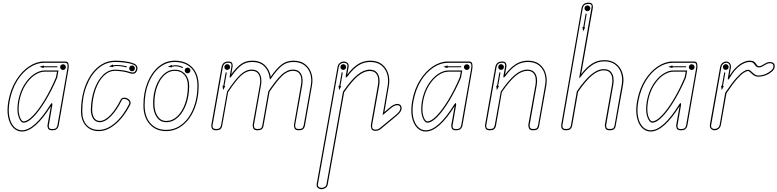

<svg xmlns="http://www.w3.org/2000/svg" viewBox="-20 -948 5657 1397"><path d="M140 9Q103.5 9 76.8 -18.2Q50 -45.5 39.5 -95.2Q29 -145 41 -212Q57 -300.5 97.8 -365.2Q138.5 -430 192 -465.2Q245.5 -500.5 300.5 -500.5H454Q474.5 -500.5 478.2 -483.8Q482 -467 478.5 -446.5L407 -35.5Q406.5 -32 403.2 -23.5Q400 -15 390.5 -7.5Q381 0 360.5 0Q334.5 0 329.2 -14.5Q324 -29 325.5 -37L350 -175.5Q293 -84.5 240 -37.8Q187 9 140 9ZM140 0Q185 0 236.8 -46.8Q288.5 -93.5 346 -186Q356 -202 359 -196.8Q362 -191.5 360.5 -183L335 -35Q333.5 -28 337.2 -18.5Q341 -9 360.5 -9Q385.5 -9 391.5 -20.5Q397.5 -32 398 -37L470 -448Q473.5 -467 470.8 -479Q468 -491 454 -491H300.5Q247.5 -491 195.8 -457Q144 -423 105 -360.2Q66 -297.5 50 -210.5Q38.5 -146 48 -98.8Q57.5 -51.5 82 -25.8Q106.5 0 140 0ZM151.5 -55.5Q130 -55.5 115 -98.2Q100 -141 112 -212Q125 -281 156 -331Q187 -381 227 -408.2Q267 -435.5 305 -435.5H405.5L396 -382.5Q356.5 -290 311.5 -215.8Q266.5 -141.5 224.8 -98.5Q183 -55.5 151.5 -55.5ZM151.5 -65Q180 -65 220.2 -106.8Q260.5 -148.5 304.2 -220.8Q348 -293 387 -385L395 -426.5H305Q269 -426.5 231 -400.5Q193 -374.5 163 -326Q133 -277.5 120.5 -210.5Q109.5 -142.5 122.2 -103.8Q135 -65 151.5 -65ZM298.5 -452.5 267.5 -462 298.5 -472V-466H397.5V-458.5H298.5ZM438.5 -439Q430 -439 423.8 -445Q417.5 -451 417.5 -459.5Q417.5 -468.5 423.8 -474.5Q430 -480.5 438.5 -480.5Q447 -480.5 453 -474.5Q459 -468.5 459 -459.5Q459 -451 453 -445Q447 -439 438.5 -439Z M699.5 6Q640 6 604.8 -32.8Q569.5 -71.5 569.5 -138Q569.5 -216.5 588 -283.8Q606.5 -351 640 -401Q673.5 -451 718.8 -478.8Q764 -506.5 817.5 -506.5Q852 -506.5 889 -501.8Q926 -497 951 -487Q964.5 -482.5 971.8 -474Q979 -465.5 980.2 -454.8Q981.5 -444 976 -433Q968.5 -414.5 953 -412Q937.5 -409.5 918.5 -417Q898.5 -424 869.8 -428.2Q841 -432.5 817.5 -432.5Q771.5 -432.5 734.2 -395.5Q697 -358.5 674.8 -295Q652.5 -231.5 650.5 -152Q650 -115 664.5 -91.5Q679 -68 705.5 -68Q742 -68 782.8 -110.2Q823.5 -152.5 858 -223Q865 -235.5 879.2 -237Q893.5 -238.5 909 -231Q917.5 -226.5 923 -218.8Q928.5 -211 930 -202.5Q931.5 -194 928 -187Q883 -98 821.8 -46Q760.5 6 699.5 6ZM699.5 -3Q758 -3 816.8 -53.2Q875.5 -103.5 919.5 -191Q923.5 -198 919.2 -207.5Q915 -217 904.5 -222.5Q891.5 -229.5 881 -228.5Q870.5 -227.5 866 -219Q831 -147 788 -103Q745 -59 705.5 -59Q674 -59 657.2 -85.8Q640.5 -112.5 641 -152Q643 -232.5 666.5 -298Q690 -363.5 729.2 -402.2Q768.5 -441 817.5 -441Q841.5 -441 871.2 -436.8Q901 -432.5 922 -425.5Q939 -419 950.2 -420.8Q961.5 -422.5 967.5 -436.5Q972 -445.5 971.2 -453.8Q970.5 -462 964.8 -468.5Q959 -475 948 -478.5Q923.5 -488.5 887.5 -492.8Q851.5 -497 817.5 -497Q749 -497 695 -450.2Q641 -403.5 609.8 -322.5Q578.5 -241.5 578.5 -138Q578.5 -74.5 610.8 -38.8Q643 -3 699.5 -3ZM901 -457.5Q877 -464 852.8 -466.8Q828.5 -469.5 804 -465.5L805 -459.5L772.5 -464L801.5 -479L802.5 -473Q827 -477 853 -474.2Q879 -471.5 903 -465ZM941 -429.5Q932 -429.5 926 -435.8Q920 -442 920 -450.5Q920 -459 926 -465.2Q932 -471.5 941 -471.5Q949.5 -471.5 955.5 -465.2Q961.5 -459 961.5 -450.5Q961.5 -442 955.5 -435.8Q949.5 -429.5 941 -429.5Z M1189.5 6Q1113.5 6 1068.5 -45Q1023.5 -96 1023.5 -182Q1023.5 -274.5 1053.2 -347.8Q1083 -421 1134.5 -463.8Q1186 -506.5 1251.5 -506.5Q1332 -506.5 1378.8 -457.8Q1425.5 -409 1425.5 -324.5Q1425.5 -254 1408 -193.8Q1390.5 -133.5 1358.5 -88.8Q1326.5 -44 1283.5 -19Q1240.5 6 1189.5 6ZM1189.5 -3Q1238.5 -3 1280 -27Q1321.5 -51 1352 -94.5Q1382.5 -138 1399.5 -196.5Q1416.5 -255 1416.5 -324.5Q1416.5 -406 1372.8 -451.5Q1329 -497 1251.5 -497Q1189 -497 1139.2 -456Q1089.5 -415 1061 -343.8Q1032.5 -272.5 1032.5 -182Q1032.5 -99 1074.8 -51Q1117 -3 1189.5 -3ZM1189.5 -59Q1145 -59 1119.5 -97Q1094 -135 1094 -195.5Q1094 -264 1114.5 -319.5Q1135 -375 1170.8 -408Q1206.5 -441 1251.5 -441Q1299 -441 1327.8 -408.2Q1356.5 -375.5 1356.5 -323.5Q1356.5 -249.5 1334.8 -189.8Q1313 -130 1275.2 -94.5Q1237.5 -59 1189.5 -59ZM1189.5 -68Q1234.5 -68 1270 -101.8Q1305.5 -135.5 1326.2 -193.2Q1347 -251 1347 -323.5Q1347 -373 1321.5 -402.8Q1296 -432.5 1251.5 -432.5Q1209.5 -432.5 1176 -401.2Q1142.5 -370 1123 -316.2Q1103.5 -262.5 1103.5 -195.5Q1103.5 -137.5 1126.5 -102.8Q1149.5 -68 1189.5 -68ZM1201.5 -461 1229.5 -476.5 1230 -470.5Q1252 -475 1271.5 -472.5Q1291 -470 1312 -459.5L1308.5 -452.5Q1287.5 -462.5 1270 -464.8Q1252.5 -467 1231.5 -463L1233.5 -458ZM1345 -414.5Q1336 -414.5 1330 -420.5Q1324 -426.5 1324 -435Q1324 -444 1330 -450Q1336 -456 1345 -456Q1353.5 -456 1359.5 -450Q1365.5 -444 1365.5 -435Q1365.5 -426.5 1359.5 -420.5Q1353.5 -414.5 1345 -414.5Z M1553 0Q1526.5 0 1521.5 -14.2Q1516.5 -28.5 1517.5 -37L1592 -459.5Q1594.5 -472.5 1600.5 -481.8Q1606.5 -491 1617 -495.8Q1627.5 -500.5 1642.5 -500.5Q1663 -500.5 1669 -488.5Q1675 -476.5 1671.5 -457.5L1663 -408Q1698.5 -457 1733.2 -481.8Q1768 -506.5 1815 -506.5Q1874.5 -506.5 1908.5 -472.5Q1942.5 -438.5 1950 -389.5Q1990 -448 2026.8 -477.2Q2063.5 -506.5 2115 -506.5Q2167.5 -506.5 2200.2 -480.8Q2233 -455 2245.8 -413.8Q2258.5 -372.5 2250 -326L2198.5 -33Q2197.5 -30 2195 -22Q2192.5 -14 2183.5 -7Q2174.5 0 2154 0Q2128 0 2123 -15Q2118 -30 2119 -39.5L2170.5 -332.5Q2175 -356 2171.8 -379Q2168.5 -402 2154.5 -417.2Q2140.5 -432.5 2111.5 -432.5Q2072 -432.5 2034.5 -397.5Q1997 -362.5 1941 -280L1897.5 -33.5Q1897 -30 1894.5 -22Q1892 -14 1883.2 -7Q1874.5 0 1854 0Q1827.5 0 1822.8 -15Q1818 -30 1818.5 -39.5L1871 -332.5Q1875.5 -356 1872 -379Q1868.5 -402 1854.2 -417.2Q1840 -432.5 1810.5 -432.5Q1771 -432.5 1733.2 -397Q1695.5 -361.5 1640 -278L1597 -35.5Q1596.5 -32.5 1594 -23.8Q1591.5 -15 1582.5 -7.5Q1573.5 0 1553 0ZM1553 -9.5Q1577 -9.5 1582.2 -20.8Q1587.5 -32 1588.5 -37L1632 -281.5Q1688.5 -366.5 1728.2 -404Q1768 -441.5 1810.5 -441.5Q1844 -441.5 1860.2 -424Q1876.5 -406.5 1880.2 -380.8Q1884 -355 1879.5 -330.5L1827.5 -38Q1827 -30 1830.5 -19.8Q1834 -9.5 1854 -9.5Q1878.5 -9.5 1883 -19.5Q1887.5 -29.5 1888.5 -34.5L1932.5 -283.5Q1989 -367.5 2029 -404.5Q2069 -441.5 2111.5 -441.5Q2144.5 -441.5 2160.5 -424Q2176.5 -406.5 2180.2 -380.8Q2184 -355 2179.5 -330.5L2127.5 -38Q2127 -30 2130.5 -19.8Q2134 -9.5 2154 -9.5Q2178 -9.5 2183 -19.2Q2188 -29 2189.5 -35L2241.5 -328Q2249.5 -372.5 2237.5 -411Q2225.5 -449.5 2195 -473.2Q2164.5 -497 2115 -497Q2065.5 -497 2030.2 -468.5Q1995 -440 1954.5 -380.5Q1950 -374 1946.8 -370.8Q1943.5 -367.5 1942 -379.5Q1937 -429.5 1905 -463.2Q1873 -497 1815 -497Q1768 -497 1734.2 -471.2Q1700.5 -445.5 1663 -391.5Q1656.5 -382.5 1653 -383.5Q1649.5 -384.5 1651.5 -393.5L1663 -459Q1666 -476 1662 -483.8Q1658 -491.5 1642.5 -491.5Q1629.5 -491.5 1621 -487.8Q1612.5 -484 1607.8 -476.5Q1603 -469 1601 -457.5L1526.5 -35.5Q1525 -28 1529 -18.8Q1533 -9.5 1553 -9.5ZM1603.5 -292.5 1599 -324.5 1605 -324 1622 -421.5 1630 -420 1613 -322.5 1619 -321.5ZM1633 -439.5Q1624.5 -439.5 1618.5 -445.5Q1612.5 -451.5 1612.5 -460Q1612.5 -469 1618.5 -475Q1624.5 -481 1633 -481Q1642 -481 1648 -475Q1654 -469 1654 -460Q1654 -451.5 1648 -445.5Q1642 -439.5 1633 -439.5Z M2320.5 428.5Q2304 428.5 2292.5 418.8Q2281 409 2284.5 389.5L2436.5 -463Q2438.5 -475 2445.8 -483.2Q2453 -491.5 2462.5 -496Q2472 -500.5 2481 -500.5Q2497 -500.5 2508.2 -490.5Q2519.5 -480.5 2516.5 -461.5L2506.5 -405Q2545 -456 2585 -481.2Q2625 -506.5 2673.5 -506.5Q2726.5 -506.5 2759.2 -480.5Q2792 -454.5 2804.8 -412.8Q2817.5 -371 2809.5 -324.5L2777 -133L2814.5 -164.5Q2822.5 -171.5 2829.8 -176.5Q2837 -181.5 2844 -185Q2851 -188.5 2857.8 -190.2Q2864.5 -192 2870.5 -192Q2884.5 -192 2893.2 -184Q2902 -176 2902 -160Q2902 -146 2892.5 -132.8Q2883 -119.5 2864.5 -104L2751 -10Q2740 -1.5 2731.2 1.2Q2722.5 4 2713 4Q2687 4 2682 -12.2Q2677 -28.5 2679 -41.5L2730 -330.5Q2734.5 -354.5 2731.2 -377.8Q2728 -401 2713.5 -416.2Q2699 -431.5 2669 -431.5Q2629.5 -431.5 2585.5 -395.8Q2541.5 -360 2484 -276.5L2365 392Q2362 410.5 2348 419.5Q2334 428.5 2320.5 428.5ZM2320.5 419Q2332 419 2342.8 412Q2353.5 405 2356 391L2475.5 -280.5Q2533.5 -365.5 2580 -403.2Q2626.5 -441 2669 -441Q2703 -441 2719.5 -423.2Q2736 -405.5 2740 -379.8Q2744 -354 2739.5 -329.5L2688 -40Q2686 -28 2689.5 -16.5Q2693 -5 2713 -5Q2721.5 -5 2728.5 -7.2Q2735.5 -9.5 2745 -17L2859 -111Q2876.5 -125.5 2884.8 -137.2Q2893 -149 2893 -160Q2893 -172 2887.5 -177.2Q2882 -182.5 2870.5 -182.5Q2860 -182.5 2847.8 -176.8Q2835.5 -171 2820 -157.5L2764 -110L2801 -326Q2808.5 -371 2796.5 -410Q2784.5 -449 2753.8 -473Q2723 -497 2673.5 -497Q2626.5 -497 2587.8 -472Q2549 -447 2510 -394.5Q2501.5 -383.5 2497.8 -384Q2494 -384.5 2496 -398L2507.5 -463.5Q2510 -477.5 2502.2 -484.2Q2494.5 -491 2481 -491Q2473.5 -491 2465.8 -487.8Q2458 -484.5 2452.5 -478Q2447 -471.5 2445 -461.5L2293.5 391Q2291 405.5 2299 412.2Q2307 419 2320.5 419ZM2447.5 -292.5 2443 -324.5 2449 -324 2466 -421.5 2474 -420 2457 -322.5 2463 -321.5ZM2477.5 -439.5Q2469 -439.5 2463 -445.5Q2457 -451.5 2457 -460Q2457 -469 2463 -475Q2469 -481 2477.5 -481Q2486 -481 2492.2 -475Q2498.5 -469 2498.5 -460Q2498.5 -451.5 2492.2 -445.5Q2486 -439.5 2477.5 -439.5Z M3078 9Q3041.5 9 3014.8 -18.2Q2988 -45.5 2977.5 -95.2Q2967 -145 2979 -212Q2995 -300.5 3035.8 -365.2Q3076.5 -430 3130 -465.2Q3183.5 -500.5 3238.5 -500.5H3392Q3412.5 -500.5 3416.2 -483.8Q3420 -467 3416.5 -446.5L3345 -35.5Q3344.5 -32 3341.2 -23.5Q3338 -15 3328.5 -7.5Q3319 0 3298.5 0Q3272.5 0 3267.2 -14.5Q3262 -29 3263.5 -37L3288 -175.5Q3231 -84.5 3178 -37.8Q3125 9 3078 9ZM3078 0Q3123 0 3174.8 -46.8Q3226.5 -93.5 3284 -186Q3294 -202 3297 -196.8Q3300 -191.5 3298.5 -183L3273 -35Q3271.5 -28 3275.2 -18.5Q3279 -9 3298.5 -9Q3323.5 -9 3329.5 -20.5Q3335.5 -32 3336 -37L3408 -448Q3411.5 -467 3408.8 -479Q3406 -491 3392 -491H3238.5Q3185.5 -491 3133.8 -457Q3082 -423 3043 -360.2Q3004 -297.5 2988 -210.5Q2976.5 -146 2986 -98.8Q2995.5 -51.5 3020 -25.8Q3044.5 0 3078 0ZM3089.5 -55.5Q3068 -55.5 3053 -98.2Q3038 -141 3050 -212Q3063 -281 3094 -331Q3125 -381 3165 -408.2Q3205 -435.5 3243 -435.5H3343.5L3334 -382.5Q3294.5 -290 3249.5 -215.8Q3204.5 -141.5 3162.8 -98.5Q3121 -55.5 3089.5 -55.5ZM3089.5 -65Q3118 -65 3158.2 -106.8Q3198.5 -148.5 3242.2 -220.8Q3286 -293 3325 -385L3333 -426.5H3243Q3207 -426.5 3169 -400.5Q3131 -374.5 3101 -326Q3071 -277.5 3058.5 -210.5Q3047.5 -142.5 3060.2 -103.8Q3073 -65 3089.5 -65ZM3236.5 -452.5 3205.5 -462 3236.5 -472V-466H3335.5V-458.5H3236.5ZM3376.5 -439Q3368 -439 3361.8 -445Q3355.5 -451 3355.5 -459.5Q3355.5 -468.5 3361.8 -474.5Q3368 -480.5 3376.5 -480.5Q3385 -480.5 3391 -474.5Q3397 -468.5 3397 -459.5Q3397 -451 3391 -445Q3385 -439 3376.5 -439Z M3544.5 0Q3518 0 3513 -14.5Q3508 -29 3509 -37L3583.5 -459.5Q3586 -472.5 3592 -481.8Q3598 -491 3608.5 -495.8Q3619 -500.5 3634 -500.5Q3654.5 -500.5 3660.8 -488.5Q3667 -476.5 3663.5 -457.5L3654.5 -405.5Q3693 -456 3732.8 -481.2Q3772.5 -506.5 3821 -506.5Q3873 -506.5 3905.5 -480.8Q3938 -455 3950.5 -413.8Q3963 -372.5 3955 -326L3903 -33.5Q3902.5 -30 3900.2 -22Q3898 -14 3889.2 -7Q3880.5 0 3859.5 0Q3833.5 0 3828.5 -15Q3823.5 -30 3824 -39.5L3876.5 -332.5Q3880.5 -356 3877.2 -379Q3874 -402 3859.8 -417.2Q3845.5 -432.5 3816 -432.5Q3776.5 -432.5 3732.8 -397Q3689 -361.5 3631.5 -278L3589 -35.5Q3588.5 -32 3585.8 -23.5Q3583 -15 3574 -7.5Q3565 0 3544.5 0ZM3544.5 -9.5Q3568.5 -9.5 3573.8 -20.8Q3579 -32 3580 -37L3623.5 -281.5Q3681.5 -366.5 3727.5 -404Q3773.5 -441.5 3816 -441.5Q3849.5 -441.5 3866 -424Q3882.5 -406.5 3886.2 -380.8Q3890 -355 3885.5 -330.5L3833.5 -38Q3833 -30 3836.5 -19.8Q3840 -9.5 3859.5 -9.5Q3884 -9.5 3888.8 -19.5Q3893.5 -29.5 3894.5 -34.5L3946 -328Q3954 -372.5 3942.5 -411Q3931 -449.5 3900.5 -473.2Q3870 -497 3821 -497Q3773.5 -497 3735.2 -472.5Q3697 -448 3658.5 -396Q3639 -370.5 3643.5 -397.5L3654.5 -459Q3657 -476 3653.2 -483.8Q3649.5 -491.5 3634 -491.5Q3621 -491.5 3612.5 -487.8Q3604 -484 3599.2 -476.5Q3594.5 -469 3592.5 -457.5L3518 -35.5Q3516.5 -28 3520.5 -18.8Q3524.5 -9.5 3544.5 -9.5ZM3595 -292.5 3590.5 -324.5 3596.5 -324 3613.5 -421.5 3621.5 -420 3604.5 -322.5 3610.5 -321.5ZM3625.5 -439.5Q3617 -439.5 3611 -445.5Q3605 -451.5 3605 -460Q3605 -469 3611 -475Q3617 -481 3625.5 -481Q3634 -481 3640.2 -475Q3646.5 -469 3646.5 -460Q3646.5 -451.5 3640.2 -445.5Q3634 -439.5 3625.5 -439.5Z M4098.5 0Q4081 0 4073.2 -7Q4065.5 -14 4064 -23Q4062.5 -32 4063 -37.5L4211 -886.5Q4215 -908 4227.5 -918.2Q4240 -928.5 4263 -928.5Q4283.5 -928.5 4289.8 -916.5Q4296 -904.5 4292.5 -885L4208.5 -408Q4248 -460 4288.2 -485.2Q4328.5 -510.5 4377 -510.5Q4429.5 -510.5 4462.5 -484.5Q4495.5 -458.5 4508.5 -417Q4521.5 -375.5 4513 -329L4460 -34Q4459.5 -30.5 4457.2 -22.2Q4455 -14 4446.2 -7Q4437.5 0 4416.5 0Q4390 0 4385.2 -15.2Q4380.5 -30.5 4381 -40L4433.5 -335.5Q4437.5 -359 4434.2 -382.2Q4431 -405.5 4416.8 -420.8Q4402.5 -436 4372.5 -436Q4332.5 -436 4288.2 -399.8Q4244 -363.5 4186 -279.5L4143.5 -36Q4143 -32.5 4140.2 -23.8Q4137.5 -15 4128.2 -7.5Q4119 0 4098.5 0ZM4098.5 -9.5Q4123 -9.5 4128.5 -21Q4134 -32.5 4134.5 -37.5L4177 -283Q4236.5 -369.5 4283.2 -407.2Q4330 -445 4372.5 -445Q4406.5 -445 4423 -427.5Q4439.5 -410 4443.2 -384.2Q4447 -358.5 4442.5 -333.5L4390.5 -38.5Q4389.5 -30 4393 -19.8Q4396.5 -9.5 4416.5 -9.5Q4441 -9.5 4445.8 -19.5Q4450.5 -29.5 4451.5 -35L4503.5 -330.5Q4511.5 -375 4499.8 -414Q4488 -453 4457.2 -477.2Q4426.5 -501.5 4377 -501.5Q4328.5 -501.5 4288 -474.2Q4247.5 -447 4206 -390.5Q4198 -379 4196 -379.5Q4194 -380 4196 -391L4283 -887Q4287 -904 4282.8 -911.8Q4278.5 -919.5 4263 -919.5Q4243 -919.5 4233 -911.5Q4223 -903.5 4219.5 -885L4072 -36Q4071.5 -28.5 4075 -19Q4078.5 -9.5 4098.5 -9.5ZM4222.5 -719.5 4218 -752 4224 -751 4241 -848.5 4249 -847.5 4232 -749.5 4238 -749ZM4254 -866.5Q4245.5 -866.5 4239.2 -872.8Q4233 -879 4233 -887.5Q4233 -896 4239.2 -902.2Q4245.5 -908.5 4254 -908.5Q4262.5 -908.5 4268.8 -902.2Q4275 -896 4275 -887.5Q4275 -879 4268.8 -872.8Q4262.5 -866.5 4254 -866.5Z M4714.5 9Q4678 9 4651.2 -18.2Q4624.5 -45.5 4614 -95.2Q4603.5 -145 4615.5 -212Q4631.5 -300.5 4672.2 -365.2Q4713 -430 4766.5 -465.2Q4820 -500.5 4875 -500.5H5028.5Q5049 -500.5 5052.8 -483.8Q5056.5 -467 5053 -446.5L4981.5 -35.5Q4981 -32 4977.8 -23.5Q4974.5 -15 4965 -7.5Q4955.5 0 4935 0Q4909 0 4903.8 -14.5Q4898.5 -29 4900 -37L4924.5 -175.5Q4867.5 -84.5 4814.5 -37.8Q4761.5 9 4714.5 9ZM4714.5 0Q4759.5 0 4811.2 -46.8Q4863 -93.5 4920.5 -186Q4930.5 -202 4933.5 -196.8Q4936.5 -191.5 4935 -183L4909.5 -35Q4908 -28 4911.8 -18.5Q4915.5 -9 4935 -9Q4960 -9 4966 -20.5Q4972 -32 4972.5 -37L5044.5 -448Q5048 -467 5045.2 -479Q5042.5 -491 5028.5 -491H4875Q4822 -491 4770.2 -457Q4718.5 -423 4679.5 -360.2Q4640.5 -297.5 4624.5 -210.5Q4613 -146 4622.5 -98.8Q4632 -51.5 4656.5 -25.8Q4681 0 4714.5 0ZM4726 -55.5Q4704.5 -55.5 4689.5 -98.2Q4674.5 -141 4686.5 -212Q4699.5 -281 4730.5 -331Q4761.5 -381 4801.5 -408.2Q4841.5 -435.5 4879.5 -435.5H4980L4970.5 -382.5Q4931 -290 4886 -215.8Q4841 -141.5 4799.2 -98.5Q4757.5 -55.5 4726 -55.5ZM4726 -65Q4754.5 -65 4794.8 -106.8Q4835 -148.5 4878.8 -220.8Q4922.5 -293 4961.5 -385L4969.5 -426.5H4879.5Q4843.5 -426.5 4805.5 -400.5Q4767.5 -374.5 4737.5 -326Q4707.5 -277.5 4695 -210.5Q4684 -142.5 4696.8 -103.8Q4709.5 -65 4726 -65ZM4873 -452.5 4842 -462 4873 -472V-466H4972V-458.5H4873ZM5013 -439Q5004.5 -439 4998.2 -445Q4992 -451 4992 -459.5Q4992 -468.5 4998.2 -474.5Q5004.5 -480.5 5013 -480.5Q5021.5 -480.5 5027.5 -474.5Q5033.5 -468.5 5033.5 -459.5Q5033.5 -451 5027.5 -445Q5021.5 -439 5013 -439Z M5180 0Q5169.5 0 5160.8 -5Q5152 -10 5147.5 -19.8Q5143 -29.5 5145.5 -43L5219.5 -459Q5223 -479 5236.5 -489.8Q5250 -500.5 5264 -500.5Q5279 -500.5 5290.2 -488.2Q5301.5 -476 5297.5 -452.5L5288 -397Q5310.5 -433 5335.5 -457.2Q5360.5 -481.5 5385.8 -494Q5411 -506.5 5434 -506.5Q5459.5 -506.5 5470 -496.5Q5480.5 -486.5 5486 -476.5Q5491.5 -466.5 5502.5 -466.5Q5512.5 -466.5 5524.5 -472.8Q5536.5 -479 5543.5 -484Q5559 -494.5 5576 -496.2Q5593 -498 5605 -490.8Q5617 -483.5 5617 -466.5Q5617 -454.5 5611.2 -444.5Q5605.5 -434.5 5595.8 -426.5Q5586 -418.5 5574.5 -411.5Q5555.5 -400 5534.5 -395Q5513.5 -390 5501 -390Q5478.5 -390 5464 -400.2Q5449.5 -410.5 5440 -420.8Q5430.5 -431 5422 -431Q5411.5 -431 5392 -418.8Q5372.5 -406.5 5341.8 -372Q5311 -337.5 5266 -270L5225.5 -41.5Q5223 -21.5 5208.8 -10.8Q5194.5 0 5180 0ZM5180 -9.5Q5192 -9.5 5203.2 -17.8Q5214.5 -26 5217 -43L5257 -273.5Q5303.5 -342.5 5335.8 -378.5Q5368 -414.5 5389 -427.5Q5410 -440.5 5422 -440.5Q5433.5 -440.5 5444.2 -430Q5455 -419.5 5468.2 -409Q5481.5 -398.5 5501 -398.5Q5512.5 -398.5 5532 -403.2Q5551.5 -408 5569.5 -419.5Q5586.5 -429.5 5597 -440.5Q5607.5 -451.5 5607.5 -466.5Q5607.5 -479 5598.5 -484.2Q5589.5 -489.5 5576 -487.8Q5562.5 -486 5549 -477Q5541.5 -472 5527.8 -464.8Q5514 -457.5 5502.5 -457.5Q5486.5 -457.5 5479.2 -467.5Q5472 -477.5 5463.2 -487.2Q5454.5 -497 5434 -497Q5400.5 -497 5361.8 -468.5Q5323 -440 5290.5 -383Q5281.5 -368.5 5277.8 -369.2Q5274 -370 5277 -385.5L5289 -454Q5292.5 -473.5 5284 -482.5Q5275.5 -491.5 5264 -491.5Q5252.5 -491.5 5242 -483Q5231.5 -474.5 5228.5 -457.5L5155 -41.5Q5151.5 -25 5159.2 -17.2Q5167 -9.5 5180 -9.5ZM5231 -292.5 5226.5 -324.5 5232.5 -324 5249.5 -421.5 5257.5 -420 5240.5 -322.5 5246.5 -321.5ZM5260.5 -439.5Q5252 -439.5 5246 -445.5Q5240 -451.5 5240 -460Q5240 -469 5246 -475Q5252 -481 5260.5 -481Q5269.5 -481 5275.5 -475Q5281.5 -469 5281.5 -460Q5281.5 -451.5 5275.5 -445.5Q5269.5 -439.5 5260.5 -439.5Z"/></svg>

Font: Edu AU VIC WA NT Arrows
Style: Regular
Weight: 400
Designer: Tina and Corey Anderson, Eben Sorkin, Mirko Velimirovic
Foundry: Google for Education
Version: Version 1.001